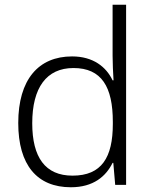

<svg xmlns="http://www.w3.org/2000/svg" viewBox="-20 -780 639 810"><path d="M279 10C374 10 427 -36 455 -93H458L466 0H512V-760H455V-545C455 -514 457 -472 459 -441H455C428 -498 373 -542 284 -542C142 -542 57 -444 57 -261C57 -83 137 10 279 10ZM286 -39C171 -39 116 -116 116 -260C116 -410 176 -493 290 -493C409 -493 456 -413 456 -266V-257C456 -116 409 -39 286 -39Z"/></svg>

Font: Noto Sans Devanagari UI Light
Style: Regular
Weight: 300
Designer: Jelle Bosma - Monotype Design Team
Foundry: Monotype Imaging Inc.
Version: Version 2.004